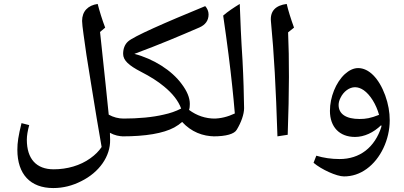

<svg xmlns="http://www.w3.org/2000/svg" viewBox="-20 -829 2047 973"><path d="M250 124C300 124 347 112 392 89C483 44 540 -37 538 -121L537 -156C561 -143 584 -138 608 -138C614 -138 617 -141 617 -146V-220C617 -225 614 -228 608 -228C580 -228 554 -235 531 -248C525 -312 510 -450 487 -667L513 -689C498 -728 484 -774 475 -809C426 -802 396 -772 396 -723C396 -699 408 -624 418 -551C432 -461 450 -354 470 -230L495 -84C481 -63 462 -44 438 -27C387 10 320 29 252 29C164 29 116 -24 116 -121C116 -141 120 -166 128 -195L89 -205C73 -140 68 -107 68 -70C68 54 134 124 250 124Z M600 -138C718 -138 807 -153 863 -183C879 -192 892 -201 903 -211C949 -161 1007 -138 1070 -138C1076 -138 1079 -141 1079 -146V-220C1079 -225 1076 -228 1070 -228C1021 -228 977 -243 938 -272C941 -280 942 -291 942 -302C942 -334 928 -367 901 -403C850 -473 757 -531 661 -556C793 -605 889 -646 991 -690C1020 -703 1037 -724 1037 -756C1037 -772 1030 -787 1020 -798C818 -715 655 -644 628 -618C612 -603 604 -582 604 -556C604 -523 633 -497 695 -465C742 -441 781 -416 811 -391C854 -356 884 -318 898 -279C871 -265 842 -255 809 -248C754 -235 684 -228 600 -228C594 -228 592 -225 592 -220V-146C592 -141 594 -138 600 -138Z M1061 -138C1126 -138 1168 -150 1180 -172C1202 -208 1217 -250 1217 -281C1216 -349 1214 -430 1209 -523C1202 -629 1198 -724 1195 -809C1164 -790 1135 -771 1111 -750C1132 -607 1147 -487 1157 -391C1162 -346 1166 -300 1170 -254C1134 -237 1098 -228 1061 -228C1055 -228 1053 -225 1053 -220V-146C1053 -141 1055 -138 1061 -138Z M1386 -138 1438 -146C1446 -370 1446 -528 1440 -665L1470 -689C1454 -733 1440 -778 1433 -809C1378 -802 1348 -774 1353 -721C1369 -555 1378 -386 1386 -138Z M1723 65C1764 65 1802 53 1838 27C1909 -24 1955 -122 1955 -219C1955 -260 1948 -302 1932 -346C1900 -433 1849 -484 1795 -484C1772 -484 1749 -473 1727 -453C1682 -411 1652 -337 1652 -267C1652 -186 1700 -135 1779 -135C1826 -135 1873 -157 1912 -195L1913 -187C1879 -81 1803 -23 1701 -23C1659 -23 1619 -29 1583 -40L1569 -4C1609 30 1686 65 1723 65ZM1802 -226C1734 -226 1696 -251 1696 -297C1696 -308 1699 -321 1706 -334C1721 -365 1750 -387 1779 -387C1794 -387 1808 -382 1823 -372C1856 -349 1886 -301 1901 -247C1858 -230 1834 -226 1802 -226Z"/></svg>

Font: Noto Naskh Arabic UI Medium
Style: Regular
Weight: 500
Designer: Monotype Design Team, David Williams, Mohamad Dakak and Nizar Qandah
Foundry: Monotype Imaging Inc.
Version: Version 2.014